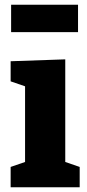

<svg xmlns="http://www.w3.org/2000/svg" viewBox="-20 -792 368 812"><path d="M27 -772H310V-656H27ZM256 -541V-107L317 -86V0H25V-86L86 -107V-427L25 -448V-533Z"/></svg>

Font: Bitter Pro ExtraBold
Style: Regular
Weight: 800
Designer: Sol Matas, and Bitter project Authors
Foundry: Sol Matas
Version: Version 1.010